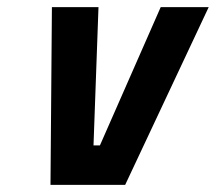

<svg xmlns="http://www.w3.org/2000/svg" viewBox="-20 -520 607 540"><path d="M126 -500H257L243 -111H261L432 -500H567L332 0H122Z"/></svg>

Font: Cairo
Style: Bold Italic
Weight: 700
Italic angle: -13°
Designer: Mohamed Gaber, Accademia di Belle Arti di Urbino and others
Foundry: Kief Type Foundry, Accademia di Belle Arti di Urbino and others
Version: Version 3.011